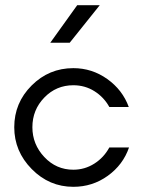

<svg xmlns="http://www.w3.org/2000/svg" viewBox="-20 -710 553 741"><path d="M249 -545H174L278 -690H365ZM477 -297H402Q381 -335 344.5 -358Q308 -381 263 -381Q197 -381 151 -333.5Q105 -286 105 -219Q105 -153 151 -104Q197 -55 263 -55Q307 -55 344 -78.5Q381 -102 402 -141H478Q455 -74 396 -31.5Q337 11 263 11Q170 11 102.5 -57.5Q35 -126 35 -219Q35 -313 102 -380Q169 -447 263 -447Q335 -447 394 -405Q453 -363 477 -297Z"/></svg>

Font: Arcon
Style: Regular
Weight: 400
Designer: M. Zarth
Foundry: martin zarth - visuelle & digitale kommunikation
Version: Version 1.131;PS 001.131;hotconv 1.0.70;makeotf.lib2.5.58329